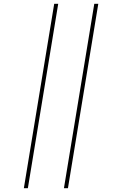

<svg xmlns="http://www.w3.org/2000/svg" viewBox="-20 -843 640 1006"><path d="M315 143 474 -823H495L336 143ZM105 143 264 -823H285L126 143Z"/></svg>

Font: Iosevka Slab ThExObl
Style: Regular
Weight: 100
Width: 7
Italic angle: -9°
Monospace: yes
Designer: Belleve Invis
Foundry: Belleve Invis
Version: Version 11.1.1; ttfautohint (v1.8.3)